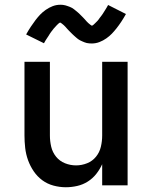

<svg xmlns="http://www.w3.org/2000/svg" viewBox="-20 -780 640 808"><path d="M257 8Q231 8 205 1Q179 -6 158 -21.5Q137 -37 122 -59Q107 -81 98 -106Q89 -131 86 -157.5Q83 -184 83 -210V-520H190V-210Q190 -186 195.5 -162.5Q201 -139 216 -120.5Q231 -102 253.5 -93Q276 -84 300 -84Q324 -84 346.5 -93Q369 -102 384 -120.5Q399 -139 404.5 -162.5Q410 -186 410 -210V-520H517V0H410V-89Q400 -67 385 -48Q370 -29 349.5 -16Q329 -3 305 2.5Q281 8 257 8ZM366 -597Q361 -597 355.5 -597.5Q350 -598 345 -599Q340 -600 335.5 -602Q331 -604 326 -606Q321 -608 316.5 -610.5Q312 -613 308.5 -615.5Q305 -618 300.5 -622Q296 -626 292 -629.5Q288 -633 284.5 -636.5Q281 -640 277.5 -643.5Q274 -647 270.5 -650.5Q267 -654 263 -658.5Q259 -663 255.5 -667Q252 -671 248.5 -674Q245 -677 240 -681Q235 -685 234 -685Q231 -685 227.5 -682Q224 -679 220 -675Q216 -671 214 -668.5Q212 -666 209.5 -663.5Q207 -661 205 -658.5Q203 -656 200.5 -652.5Q198 -649 195 -645.5Q192 -642 189.5 -637.5Q187 -633 184 -628.5Q181 -624 178 -619.5Q175 -615 171.5 -609.5Q168 -604 165 -598L90 -635Q100 -653 110 -668Q120 -683 129.5 -695.5Q139 -708 149 -718.5Q159 -729 172.5 -738.5Q186 -748 201.5 -754Q217 -760 234 -760Q239 -760 244.5 -759.5Q250 -759 255 -757.5Q260 -756 264.5 -754.5Q269 -753 274 -751Q279 -749 283.5 -746.5Q288 -744 291.5 -741Q295 -738 299.5 -734.5Q304 -731 308 -727.5Q312 -724 315.5 -720.5Q319 -717 322.5 -713.5Q326 -710 329.5 -706.5Q333 -703 337 -698.5Q341 -694 344.5 -690Q348 -686 351.5 -683Q355 -680 360 -676Q365 -672 366 -672Q369 -672 372.5 -675Q376 -678 380 -682Q384 -686 386 -688Q388 -690 390.5 -692.5Q393 -695 395 -698Q397 -701 399.5 -704.5Q402 -708 405 -711.5Q408 -715 410.5 -719Q413 -723 416 -727.5Q419 -732 422 -737Q425 -742 428.5 -747.5Q432 -753 435 -759L510 -721Q500 -703 490 -688Q480 -673 470.5 -661Q461 -649 451 -638.5Q441 -628 427.5 -618.5Q414 -609 398.5 -603Q383 -597 366 -597Z"/></svg>

Font: Iosevka SS04 Semibold Extended
Style: Regular
Weight: 600
Width: 7
Monospace: yes
Designer: Belleve Invis
Foundry: Belleve Invis
Version: Version 19.0.0; ttfautohint (v1.8.4)